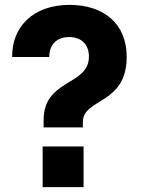

<svg xmlns="http://www.w3.org/2000/svg" viewBox="-20 -768 578 788"><path d="M155 -167V0H323V-167ZM30 -534H182C182 -584 212 -616 264 -616C313 -616 345 -586 345 -536C345 -415 159 -445 159 -275V-245H320V-267C320 -366 500 -337 500 -535C500 -672 404 -748 266 -748C112 -748 28 -654 30 -534Z"/></svg>

Font: Malmofest
Style: Bold
Weight: 700
Designer: Jonny Pinhorn (Poppins), Kolossal
Version: Version 1.004;Glyphs 3.1.2 (3151)